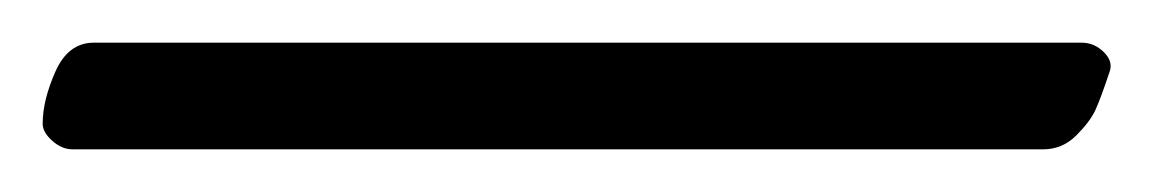

<svg xmlns="http://www.w3.org/2000/svg" viewBox="-20 112 541 90"><path d="M24 132H487Q493 132 497.5 136.5Q502 141 500 146Q496 158 493.5 163.5Q491 169 484.5 175.5Q478 182 469 182H14Q9 182 4.5 178Q0 174 0 170Q0 159 6 145.5Q12 132 24 132Z"/></svg>

Font: EB Garamond 12 All SC
Style: AllSC
Weight: 400
Version: Version 0.016 ; ttfautohint (v0.97) -l 8 -r 50 -G 200 -x 0 -